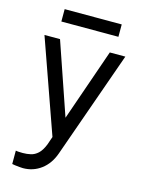

<svg xmlns="http://www.w3.org/2000/svg" viewBox="-136 -794 805 1085"><g transform="rotate(15 267.0 -251.5)"><path d="M207.4 48.3 224.1 0 31.2 -545.5H122.2L267 -124.3L413.4 -545.5H504.3L282.7 81Q260.3 143.8 214 178.4Q167.6 213.1 108 213.1Q100.9 213.1 87.5 211.8Q74.2 210.6 61.6 209Q49 207.4 44 206V127.8Q47.2 128.9 57.2 129.8Q67.1 130.7 85.2 130.7Q109.4 130.7 131.7 125.5Q154.1 120.4 173.3 102.8Q192.5 85.2 207.4 48.3ZM437.5 -715.9V-643.5H103.7V-715.9Z"/></g></svg>

Font: Inter UI
Style: Regular
Weight: 400
Designer: Rasmus Andersson
Foundry: rsms
Version: Version 2.2